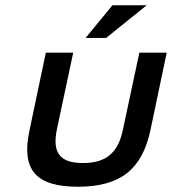

<svg xmlns="http://www.w3.org/2000/svg" viewBox="-20 -700 653 729"><path d="M92 -205C60 -56 115 9 276 9C436 9 519 -56 551 -205L613 -500H509L447 -209C429 -120 383 -81 295 -81C207 -81 178 -120 196 -209L258 -500H154ZM305 -556H383L537 -680H407Z"/></svg>

Font: LT Wave Text Medium Italic
Style: Regular
Weight: 500
Designer: Daniel Lyons
Version: Version 2.5 (Glyphs App)